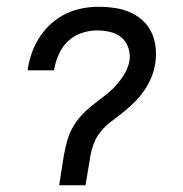

<svg xmlns="http://www.w3.org/2000/svg" viewBox="-20 -548 540 568"><path d="M155 0 169 -89Q173 -110 178.5 -130.5Q184 -151 194.5 -170Q205 -189 220 -205.5Q235 -222 252.5 -236Q270 -250 288 -263.5Q306 -277 321 -293Q336 -309 347.5 -328Q359 -347 363 -368Q366 -388 359.5 -407Q353 -426 339 -437.5Q325 -449 306 -453.5Q287 -458 266 -458Q245 -458 222 -450.5Q199 -443 182 -427Q165 -411 155 -389.5Q145 -368 141 -346L140 -340H62L63 -349Q67 -373 76 -396.5Q85 -420 99.5 -441.5Q114 -463 133.5 -480Q153 -497 176.5 -508Q200 -519 224 -523.5Q248 -528 272 -528Q296 -528 319.5 -524.5Q343 -521 364 -512Q385 -503 402 -487.5Q419 -472 428.5 -451.5Q438 -431 440.5 -407Q443 -383 439 -359Q436 -339 427.5 -318.5Q419 -298 406.5 -280Q394 -262 378 -246Q362 -230 344.5 -216Q327 -202 309 -188.5Q291 -175 277 -157.5Q263 -140 256 -119.5Q249 -99 246 -78L233 0Z"/></svg>

Font: Iosevka Custom
Style: Italic
Weight: 400
Italic angle: -9°
Monospace: yes
Designer: Belleve Invis
Foundry: Belleve Invis
Version: Version 30.3.3; ttfautohint (v1.8.3)